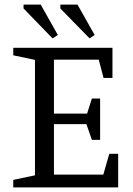

<svg xmlns="http://www.w3.org/2000/svg" viewBox="-20 -820 582 840"><path d="M38 0V-33L133 -53V-558L38 -578V-611H472V-479H433L412 -559H216V-323H361L382 -389H418V-208H382L358 -277H216V-56H432L458 -147H497V0ZM372 -652 244 -783V-800H319L394 -667ZM210 -652 83 -783V-800H158L233 -667Z"/></svg>

Font: Manuale
Style: Regular
Weight: 400
Designer: Eduardo Tunni / Pablo Cosgaya
Foundry: Eduardo Tunni / Pablo Cosgaya
Version: Version 1.002